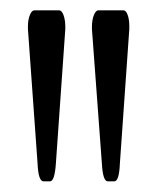

<svg xmlns="http://www.w3.org/2000/svg" viewBox="-20 -722 300 369"><path d="M63.5 -373.5Q53.7 -373.5 52.2 -407.7L33.7 -666Q33.7 -666 33.7 -671.4Q33.7 -684.1 37.4 -693.1Q41 -702.1 45.9 -702.1H93.8Q98.6 -702.1 102.1 -692.9Q105.5 -683.6 105.5 -670.4V-666L87.4 -407.7Q85 -373.5 76.2 -373.5ZM187 -373.5Q177.7 -373.5 175.8 -407.7L156.7 -666V-670.4Q156.7 -683.6 160.4 -692.9Q164.1 -702.1 168.9 -702.1H217.3Q222.2 -702.1 225.3 -693.4Q228.5 -684.6 228.5 -671.9V-666L210.4 -407.7Q209 -373.5 199.7 -373.5Z"/></svg>

Font: BenchNine
Style: Bold
Weight: 700
Version: Version 1 ; ttfautohint (v0.92.18-e454-dirty) -l 8 -r 50 -G 